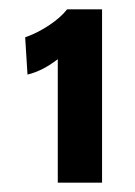

<svg xmlns="http://www.w3.org/2000/svg" viewBox="-20 -778 289 412"><path d="M199 -386H104V-651Q71 -625.5 39 -618L34 -698Q59 -706.5 84.5 -723.2Q110 -740 124 -758H199Z"/></svg>

Font: Cabin
Style: Bold
Weight: 700
Designer: Pablo Impallari
Foundry: Pablo Impallari. http://www.impallari.com Igino Marini. http://www.ikern.com
Version: Version 3.001;hotconv 1.0.109;makeotfexe 2.5.65596